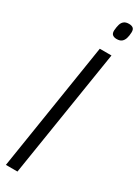

<svg xmlns="http://www.w3.org/2000/svg" viewBox="-240 -891 666 911"><g transform="rotate(30 93.0 -436.0)"><path d="M164.5 -871.7Q179.1 -871.7 187.2 -865.1Q195.3 -858.5 194.6 -842Q193.9 -823.2 189.5 -809.1Q185 -795.1 175.5 -787.4Q166 -779.7 148.5 -779.7Q134.2 -779.7 125.9 -786.5Q117.6 -793.2 118.3 -809.7Q119.7 -828.9 123.8 -842.7Q127.9 -856.6 137.6 -864.1Q147.2 -871.7 164.5 -871.7ZM-7.5 0 102.8 -700H166.8L55.8 0Z"/></g></svg>

Font: Georama ExtraCondensed Thin
Style: Italic
Weight: 100
Width: 2
Italic angle: -9°
Designer: Jean-Baptiste Levee
Foundry: Production Type
Version: Version 1.001